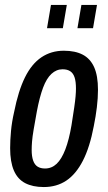

<svg xmlns="http://www.w3.org/2000/svg" viewBox="-20 -744 436 776"><path d="M157 12Q112 12 81.5 -4Q51 -20 36 -55Q21 -90 21 -145Q21 -178 24.5 -215Q28 -252 37 -291Q54 -377 81 -431.5Q108 -486 147.5 -512.5Q187 -539 238 -539Q284 -539 314.5 -523Q345 -507 360.5 -472.5Q376 -438 376 -381Q376 -348 371.5 -310.5Q367 -273 359 -234Q343 -149 315 -94.5Q287 -40 248 -14Q209 12 157 12ZM162 -63Q189 -63 209 -82Q229 -101 244 -140Q259 -179 269 -238Q276 -282 280 -309.5Q284 -337 285.5 -355Q287 -373 287 -386Q287 -414 281.5 -431Q276 -448 264 -456Q252 -464 233 -464Q208 -464 188 -445.5Q168 -427 154 -389.5Q140 -352 129 -294Q121 -250 116 -220.5Q111 -191 109.5 -172Q108 -153 108 -138Q108 -112 114 -95Q120 -78 132 -70.5Q144 -63 162 -63ZM170 -630 186 -724H250L234 -630ZM293 -630 309 -724H372L356 -630Z"/></svg>

Font: Archivo ExtraCondensed Medium
Style: Italic
Weight: 500
Width: 2
Italic angle: -10°
Designer: Hector Gatti
Foundry: Omnibus-Type
Version: Version 2.001